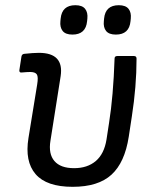

<svg xmlns="http://www.w3.org/2000/svg" viewBox="-20 -702 584 734"><path d="M422.9 -569.8Q396.5 -569.8 385.5 -583.7Q374.5 -597.7 377 -621.1L377.9 -630.9Q382.8 -682.1 434.1 -682.1Q460.4 -682.1 471.4 -668.2Q482.4 -654.3 480 -630.9L479 -621.1Q474.1 -569.8 422.9 -569.8ZM256.8 -569.8Q230.5 -569.8 219.5 -583.7Q208.5 -597.7 210.9 -621.1L211.9 -630.9Q216.8 -682.1 268.1 -682.1Q294.4 -682.1 305.4 -668.2Q316.4 -654.3 314 -630.9L313 -621.1Q308.1 -569.8 256.8 -569.8ZM257.8 12.2Q157.7 12.2 116 -36.4Q74.2 -85 88.9 -174.8L122.1 -378.9Q127 -408.2 120.8 -417.5Q114.7 -426.8 95.2 -426.8Q84.5 -426.8 62 -424.8Q57.1 -424.3 55.2 -427.2Q53.2 -430.2 54.2 -435.1L62 -485.8Q63.5 -494.6 71.8 -496.1Q107.9 -500 128.9 -500Q225.1 -500 211.9 -411.1L172.9 -164.1Q164.6 -113.8 188 -86.4Q211.4 -59.1 263.2 -59.1Q314 -59.1 346.2 -86.4Q378.4 -113.8 387.2 -168.9L397 -232.9Q413.1 -333.5 418 -478Q418 -487.8 428.2 -487.8H492.2Q502 -487.8 502 -478Q502 -371.6 483.9 -255.9L472.2 -179.2Q457 -80.6 406.2 -34.2Q355.5 12.2 257.8 12.2Z"/></svg>

Font: Sofia Sans
Style: Italic
Weight: 400
Italic angle: -9°
Designer: Botio Nikoltchev, Ani Petrova
Foundry: lettersoup
Version: Version 4.100